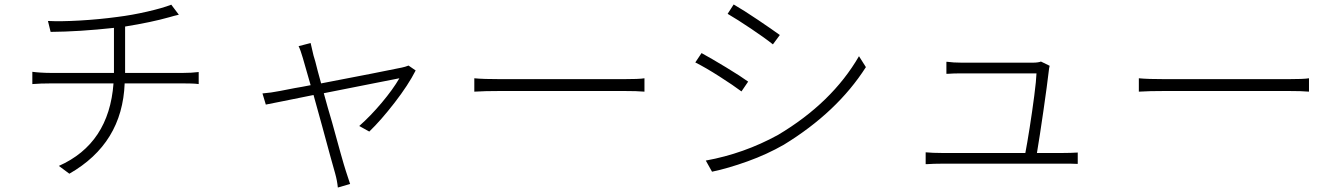

<svg xmlns="http://www.w3.org/2000/svg" viewBox="-20 -765 6010 861"><path d="M541 -438H801Q818 -438 837 -439Q856 -440 871 -442V-388Q857 -390 838 -390.5Q819 -391 802 -391H539Q529 -122 291 14L244 -21Q469 -121 489 -391H208Q162 -391 125 -388V-443Q139 -441 162.5 -439.5Q186 -438 207 -438H491V-444V-640Q335 -623 207 -622L195 -671Q252 -668 338.5 -673Q425 -678 506 -689Q571 -697 640.5 -713Q710 -729 748 -744L782 -699Q760 -694 740 -688Q659 -665 541 -646V-445Z M1812 -471 1844 -449Q1811 -384 1749.5 -304.5Q1688 -225 1636 -175L1591 -200Q1642 -245 1692 -304.5Q1742 -364 1771 -414Q1751 -410 1651.5 -390.5Q1552 -371 1432 -347Q1449 -284 1469 -217Q1490 -140 1507 -79.5Q1524 -19 1531 2Q1541 33 1550 60L1495 76Q1492 45 1483 13Q1477 -8 1461 -65.5Q1445 -123 1425 -198Q1405 -269 1386 -339Q1308 -323 1250 -311.5Q1192 -300 1172 -296L1157 -346Q1195 -349 1235 -357Q1249 -360 1302 -370Q1333 -375 1373 -383Q1347 -476 1338 -505Q1328 -540 1319 -558L1373 -572Q1376 -557 1382 -533Q1384 -525 1386 -516Q1389 -507 1394 -489Q1403 -452 1420 -391Q1536 -413 1645 -434.5Q1754 -456 1782 -462Q1797 -465 1812 -471Z M2107 -354V-414Q2145 -410 2231 -410H2771Q2847 -410 2870 -414V-354Q2839 -357 2772 -357H2231Q2151 -357 2107 -354Z M3270 -745Q3315 -719 3379.5 -675.5Q3444 -632 3477 -608L3446 -566Q3411 -594 3348.5 -636Q3286 -678 3243 -703ZM3145 -45Q3316 -76 3469 -160Q3711 -304 3832 -513L3863 -464Q3734 -262 3495 -116Q3420 -73 3332.5 -41.5Q3245 -10 3173 5ZM3126 -527Q3170 -503 3236 -463Q3302 -423 3335 -399L3305 -355Q3269 -382 3206.5 -422Q3144 -462 3098 -485Z M4630 -79H4747Q4762 -79 4780.5 -79.5Q4799 -80 4813 -81V-30Q4800 -31 4782 -31Q4764 -31 4750 -31H4203Q4167 -31 4139 -29Q4135 -29 4131 -29V-82Q4162 -79 4203 -79H4578Q4586 -120 4597.5 -193Q4609 -266 4618 -335.5Q4627 -405 4628 -436H4292Q4255 -436 4230 -434Q4227 -434 4224 -434V-488Q4225 -488 4226 -488Q4256 -484 4291 -484H4613Q4624 -484 4634 -485.5Q4644 -487 4648 -489L4687 -470Q4686 -465 4684.5 -458Q4683 -451 4683 -446Q4676 -385 4659 -267.5Q4642 -150 4630 -79Z M5087 -354V-414Q5125 -410 5211 -410H5751Q5827 -410 5850 -414V-354Q5819 -357 5752 -357H5211Q5131 -357 5087 -354Z"/></svg>

Font: LXGW 975 Gothic SC 200W
Style: Regular
Weight: 200
Version: Version 2.01;February 25, 2021